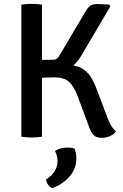

<svg xmlns="http://www.w3.org/2000/svg" viewBox="-20 -707 636 993"><path d="M90.5 -683Q102 -685 117 -686Q132 -687 143 -687Q156 -687 170.5 -686Q185 -685 197 -683V0Q185 2 170.5 3Q156 4 143 4Q132 4 117 3Q102 2 90.5 0ZM579.5 -27.5Q569 -11.5 548.2 -2.8Q527.5 6 508 6Q476.5 6 462.8 -10Q449 -26 438 -58L383.5 -204.5Q362.5 -262 336 -284.5Q309.5 -307 265 -307Q249 -307 218.5 -306Q188 -305 142 -302V-372H313.5Q365 -372 396 -357.2Q427 -342.5 446.2 -314.2Q465.5 -286 480.5 -244.5L535 -100Q543 -79.5 550 -66Q557 -52.5 564 -43.8Q571 -35 579.5 -27.5ZM419.5 -643Q431.5 -664.5 444 -675.2Q456.5 -686 483.5 -686Q497 -686 512.8 -685.2Q528.5 -684.5 544 -683.5L551 -674.5L399.5 -417.5Q377 -379 343.8 -356.5Q310.5 -334 260.5 -334H142V-395.5Q167.5 -396.5 198 -397.2Q228.5 -398 253 -398Q268 -398 275.2 -404.2Q282.5 -410.5 291 -426ZM365 61Q369.5 69.5 372.2 84.2Q375 99 375 112.5Q375 163.5 341.5 203.8Q308 244 251.5 266Q238.5 262 229.5 249.5Q220.5 237 217.5 222Q277.5 183 277.5 126Q277.5 113 274 99Q270.5 85 264.5 74Q291 56 330 56Q339.5 56 348.5 57.2Q357.5 58.5 365 61Z"/></svg>

Font: Signika Light
Style: Regular
Weight: 400
Version: Version 2.003;gftools[0.9.32]